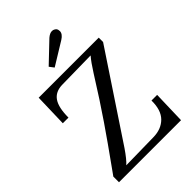

<svg xmlns="http://www.w3.org/2000/svg" viewBox="-265 -1040 1153 1153"><g transform="rotate(-45 312.0 -463.5)"><path d="M43 0ZM570 0H43V-48L83 -104Q160 -211 233.5 -318Q307 -425 399 -572Q435 -629 461 -659L214 -655Q157 -653 130 -613.5Q103 -574 103 -489H55L61 -700H571V-663L211 -121Q172 -64 146 -41L380 -45Q448 -46 488.5 -86.5Q529 -127 528 -209H576ZM434 -893Q434 -869 402 -849L257 -760L235 -789L361 -909Q382 -927 400 -927Q410 -927 417.5 -922.5Q425 -918 428 -914Q434 -906 434 -893Z"/></g></svg>

Font: Sumana
Style: Regular
Weight: 400
Designer: Cyreal, Alexei Vanyashin (Devanagari), Olga Karpushina (Latin)
Foundry: Cyreal
Version: Version 1.015;PS 001.015;hotconv 1.0.70;makeotf.lib2.5.58329